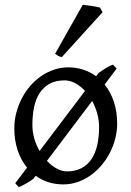

<svg xmlns="http://www.w3.org/2000/svg" viewBox="-20 -747 543 793"><path d="M389.2 -222.2Q389.2 -251.5 381.3 -279.1Q373.5 -306.6 360.8 -330.1L173.8 -82.5Q193.4 -62 214.8 -50.5Q236.3 -39.1 255.9 -39.1Q290.5 -39.1 315.7 -52Q340.8 -64.9 357.2 -88.9Q373.5 -112.8 381.3 -146.5Q389.2 -180.2 389.2 -222.2ZM113.8 -231Q113.8 -201.2 121.8 -174.1Q129.9 -147 143.6 -123.5L331.1 -371.6Q312 -392.1 290.3 -403.6Q268.6 -415 247.1 -415Q210 -415 184.6 -400.9Q159.2 -386.7 143.3 -362.1Q127.4 -337.4 120.6 -303.7Q113.8 -270 113.8 -231ZM461.9 -463.9 412.1 -397.9Q437 -367.2 450.4 -326.2Q463.9 -285.2 463.9 -236.8Q463.9 -204.1 455.6 -172.9Q447.3 -141.6 432.6 -113.8Q418 -85.9 397.5 -62.3Q377 -38.6 352.3 -21.5Q327.6 -4.4 299.8 5.1Q272 14.6 242.2 14.6Q208.5 14.6 179.7 5.4Q150.9 -3.9 127.4 -21L118.2 -8.8Q113.8 -4.9 105.7 0.2Q97.7 5.4 88.9 10.5Q80.1 15.6 71.5 19.8Q63 23.9 57.1 25.9L43 9.8L91.8 -54.7Q66.4 -85.4 52.7 -126.7Q39.1 -168 39.1 -216.8Q39.1 -249 47.1 -280.3Q55.2 -311.5 69.6 -339.6Q84 -367.7 104.2 -391.4Q124.5 -415 149.2 -432.1Q173.8 -449.2 202.4 -459Q231 -468.8 261.2 -468.8Q294.9 -468.8 324 -459.2Q353 -449.7 377 -432.1L387.2 -445.8Q393.6 -450.2 401.1 -455.3Q408.7 -460.4 416.5 -465.3Q424.3 -470.2 432.1 -474.1Q439.9 -478 446.8 -480ZM235.4 -511.2Q226.6 -512.7 219.7 -516.6Q212.9 -520.5 207.5 -524.9L321.8 -727.1Q327.6 -726.6 337.2 -725.3Q346.7 -724.1 357.2 -722.7Q367.7 -721.2 377.4 -719.2Q387.2 -717.3 392.6 -715.8L403.8 -696.8Z"/></svg>

Font: Noto Serif Devanagari
Style: Regular
Weight: 400
Designer: Monotype Design Team
Foundry: Monotype Imaging Inc.
Version: Version 1.01